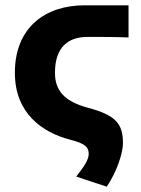

<svg xmlns="http://www.w3.org/2000/svg" viewBox="-20 -516 530 723"><path d="M382 187C423 126 443 57 443 23C443 -49 417 -82 312 -110C223 -134 187 -174 187 -242C187 -338 236 -377 310 -377C355 -377 416 -377 464 -375V-496H298C152 -496 36 -414 36 -242C36 -89 140 -17 244 10C305 25 314 41 314 64C314 85 297 111 267 149Z"/></svg>

Font: Giro Sans Regular
Style: Bold
Weight: 700
Designer: Paul D. Hunt
Foundry: Adobe Systems Incorporated
Version: Version 1.000;PS 1.0;hotconv 1.0.88;makeotf.lib2.5.647800